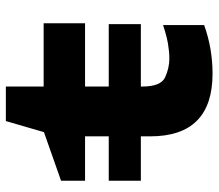

<svg xmlns="http://www.w3.org/2000/svg" viewBox="-64 -654 729 640"><g transform="rotate(-90 300.0 -334.5)"><path d="M536 -18V-155Q500 -143 473.5 -138.5Q447 -134 424 -134Q393 -134 362 -148Q331 -162 331 -225V-229H539V-336H331V-415H542V-553H331V-679H216L179 -552L17 -495V-415H165V-336H17V-229H165V-198Q165 10 374 10Q458 10 536 -18Z"/></g></svg>

Font: Noto Sans Mono UI ExtraBold
Style: Regular
Weight: 800
Designer: Monotype Design team
Foundry: Monotype Imaging Inc.
Version: 1.000